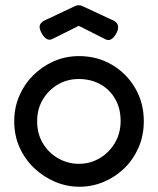

<svg xmlns="http://www.w3.org/2000/svg" viewBox="-20 -693 600 729"><path d="M282 16Q233 16 188.5 -3Q144 -22 109 -55.5Q74 -89 54 -134Q34 -179 34 -232Q34 -284 53 -328.5Q72 -373 106 -407Q140 -441 184.5 -460.5Q229 -480 280 -480Q349 -480 404.5 -447.5Q460 -415 493 -359Q526 -303 526 -233Q526 -178 506 -132.5Q486 -87 452 -54Q418 -21 374 -2.5Q330 16 282 16ZM280 -71Q322 -71 358 -92Q394 -113 416 -150Q438 -187 438 -234Q438 -281 417.5 -317Q397 -353 361 -373Q325 -393 279 -393Q235 -393 199.5 -372Q164 -351 142.5 -315Q121 -279 121 -233Q121 -185 143 -148.5Q165 -112 201.5 -91.5Q238 -71 280 -71ZM279 -673Q284 -673 287.5 -672Q291 -671 295 -669L402 -619Q422 -612 427 -599Q432 -586 422 -567Q413 -550 402.5 -544Q392 -538 380 -544L279 -595L179 -545Q167 -539 156.5 -545.5Q146 -552 137 -569Q127 -588 132 -599.5Q137 -611 157 -619L263 -669Q267 -671 270.5 -672Q274 -673 279 -673Z"/></svg>

Font: Fredoka Light
Style: Regular
Weight: 400
Version: Version 2.001